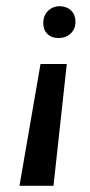

<svg xmlns="http://www.w3.org/2000/svg" viewBox="-20 -601 290 621"><path d="M120 -526Q120 -551 135.5 -566Q151 -581 174 -581Q197 -580 210.5 -566.5Q224 -553 224 -531Q224 -507 208.5 -492.5Q193 -478 169 -478Q147 -478 133.5 -491Q120 -504 120 -526ZM43 0 111 -394H196L153 0Z"/></svg>

Font: Neutral Grotesk
Style: Italic
Weight: 400
Italic angle: -8°
Designer: Nawras Khrais
Foundry: Nawras Khrais
Version: Version 1.000